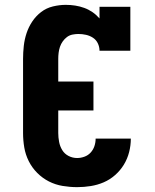

<svg xmlns="http://www.w3.org/2000/svg" viewBox="-20 -763 640 791"><path d="M298 8Q268 8 238 3Q208 -2 181.5 -15.5Q155 -29 133.5 -50.5Q112 -72 98.5 -99Q85 -126 80 -155.5Q75 -185 75 -215V-520Q75 -547 78 -574Q81 -601 89.5 -626.5Q98 -652 113 -674.5Q128 -697 149.5 -713.5Q171 -730 198 -736.5Q225 -743 251 -743Q271 -743 290 -740Q309 -737 327 -730.5Q345 -724 361 -713Q377 -702 390 -687V-735H517V-554H390Q390 -570 383 -584.5Q376 -599 363 -607.5Q350 -616 334.5 -619.5Q319 -623 303 -623Q291 -623 278.5 -620.5Q266 -618 256 -610.5Q246 -603 238.5 -592.5Q231 -582 227 -570Q223 -558 221.5 -545.5Q220 -533 220 -520V-427H365V-308H220V-215Q220 -197 223.5 -178.5Q227 -160 236.5 -144.5Q246 -129 262.5 -120.5Q279 -112 298 -112Q313 -112 328 -117.5Q343 -123 353.5 -134.5Q364 -146 369 -161Q374 -176 374 -192H519Q519 -164 512 -136.5Q505 -109 490.5 -85Q476 -61 454.5 -42Q433 -23 407.5 -12Q382 -1 354 3.5Q326 8 298 8Z"/></svg>

Font: Iosevka Curly Slab HvEx
Style: Regular
Weight: 900
Width: 7
Monospace: yes
Designer: Belleve Invis
Foundry: Belleve Invis
Version: Version 11.1.0; ttfautohint (v1.8.3)